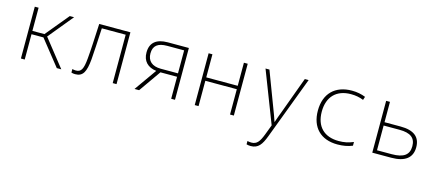

<svg xmlns="http://www.w3.org/2000/svg" viewBox="-55 -1095 4310 1897"><g transform="rotate(15 2100.0 -146.0)"><path d="M122 0H161V-259H283L489 0H535L316 -277L524 -530H480L284 -293H161V-530H122Z M679 11C758 11 786 -41 798 -173C805 -266 809 -343 817 -495H1061V0H1100V-530H781C772 -353 769 -273 760 -173C750 -57 729 -26 676 -26C663 -26 653 -28 640 -31V5C651 9 664 11 679 11Z M1284 0H1331L1489 -225H1659V0H1698V-530H1482C1365 -530 1305 -478 1305 -380C1304 -292 1357 -238 1445 -228ZM1483 -260C1394 -260 1345 -304 1345 -380C1345 -459 1390 -495 1486 -495H1659V-260Z M1900 0H1939V-259H2261V0H2300V-530H2261V-294H1939V-530H1900Z M2538 248C2615 248 2648 199 2682 109L2923 -530H2884L2754 -176C2732 -117 2720 -86 2706 -44H2704C2690 -86 2679 -117 2658 -171L2522 -530H2482L2686 -3L2647 100C2616 181 2590 213 2536 213C2522 213 2508 211 2495 208V242C2509 246 2523 248 2538 248Z M3361 11C3418 11 3468 2 3514 -17V-55C3461 -33 3418 -25 3364 -25C3216 -25 3129 -111 3129 -263C3129 -416 3217 -504 3364 -504C3412 -504 3454 -496 3493 -480L3504 -514C3462 -531 3416 -540 3365 -540C3193 -540 3089 -437 3089 -263C3089 -91 3190 11 3361 11Z M3716 0H3909C4051 0 4122 -56 4122 -163C4122 -268 4056 -322 3920 -322H3755V-530H3716ZM3755 -35V-288H3917C4031 -288 4082 -248 4082 -163C4082 -76 4028 -35 3906 -35Z"/></g></svg>

Font: Noto Sans Mono ExtraLight
Style: Regular
Weight: 200
Designer: Monotype Design Team
Foundry: Monotype Imaging Inc.
Version: Version 2.014